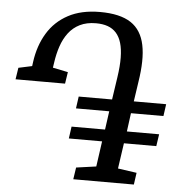

<svg xmlns="http://www.w3.org/2000/svg" viewBox="-53 -803 816 854"><g transform="rotate(5 355.0 -376.0)"><path d="M305.5 0 313.5 -53 402.5 -65.5 418.5 -179H270L277.5 -232.5H427L438.5 -315H290L297.5 -368.5H446.5L461.5 -469.5Q469 -519.5 468.5 -557.5Q468 -595.5 460 -622.5Q452 -649.5 436.5 -666.8Q421 -684 398.5 -692Q376 -700 346 -700Q304.5 -700 274.2 -685Q244 -670 224 -643.5Q204 -617 192.5 -582.8Q181 -548.5 175.5 -509.5L172 -486.5L240 -472.5L232 -420.5H11L19 -472.5L79.5 -485.5L82 -504Q92 -577.5 125.8 -633.2Q159.5 -689 217.8 -720.2Q276 -751.5 359.5 -751.5Q404.5 -751.5 439 -743.5Q473.5 -735.5 497.8 -719.5Q522 -703.5 537.2 -679Q552.5 -654.5 559.2 -621.8Q566 -589 565.2 -548Q564.5 -507 556.5 -456.5L543.5 -368.5H688L680.5 -315H535.5L524.5 -232.5H668.5L660.5 -179H516L499.5 -65L583.5 -53L576 0Z"/></g></svg>

Font: Merriweather 24pt
Style: Italic
Weight: 400
Italic angle: -7.8°
Designer: Eben Sorkin
Foundry: Eben Sorkin
Version: Version 2.101